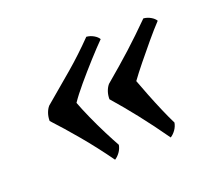

<svg xmlns="http://www.w3.org/2000/svg" viewBox="-70 -507 571 513"><g transform="rotate(-20 215.5 -250.5)"><path d="M218 -418Q229 -417 238.5 -411.5Q248 -406 252 -399Q235 -382 211.5 -356Q188 -330 166.5 -304.5Q145 -279 133 -261Q140 -242 152.5 -214Q165 -186 178.5 -159.5Q192 -133 201 -117Q199 -106 192.5 -97Q186 -88 178 -83Q145 -129 111.5 -169Q78 -209 49 -240Q49 -252 52.5 -262Q56 -272 62 -279Q106 -316 143.5 -348Q181 -380 218 -418ZM378 -412Q389 -411 398.5 -405.5Q408 -400 412 -393Q395 -375 374.5 -350.5Q354 -326 335 -302.5Q316 -279 303 -261Q310 -242 320 -216.5Q330 -191 341 -165.5Q352 -140 361 -122Q359 -111 352.5 -102Q346 -93 338 -88Q307 -132 277.5 -169.5Q248 -207 219 -240Q219 -252 222.5 -262Q226 -272 232 -279Q276 -316 308.5 -345.5Q341 -375 378 -412Z"/></g></svg>

Font: Vollkorn
Style: Italic
Weight: 400
Italic angle: -11°
Designer: Friedrich Althausen
Foundry: Friedrich Althausen
Version: Version 5.001